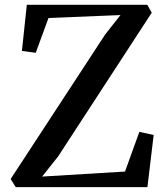

<svg xmlns="http://www.w3.org/2000/svg" viewBox="-20 -764 679 784"><path d="M44 0 23.5 -33 410 -624 472 -702.5 178 -690.5 126 -548.5 69.5 -556 89.5 -744.5H581.5L599.5 -712L217.5 -125.5L152 -43L490.5 -63.5L549 -225.5L607.5 -213L582 0Z"/></svg>

Font: Merriweather 72pt Medium
Style: Regular
Weight: 500
Version: Version 2.100